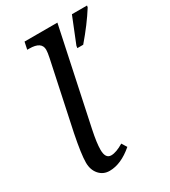

<svg xmlns="http://www.w3.org/2000/svg" viewBox="-188 -853 846 956"><g transform="rotate(-30 234.5 -375.0)"><path d="M101.1 -717.8 109.9 -759.8H298.8L183.1 -214.8Q168 -143.6 168 -104Q168 -53.2 201.2 -53.2Q230 -53.2 272.9 -79.1L291 -49.8Q221.7 9.8 155.8 9.8Q119.6 9.8 96.4 -16.6Q73.2 -43 73.2 -85Q73.2 -132.3 95.2 -242.2L176.8 -626Q183.1 -655.8 183.1 -670.9Q183.1 -717.8 112.8 -717.8ZM323.2 -612.8 382.3 -759.8H469.2L467.3 -750Q422.4 -678.7 355 -600.1H321.3Z"/></g></svg>

Font: Droid Serif
Style: Italic
Weight: 400
Italic angle: -12°
Designer: Monotype Design team
Foundry: Monotype Imaging Inc.
Version: Version 1.03